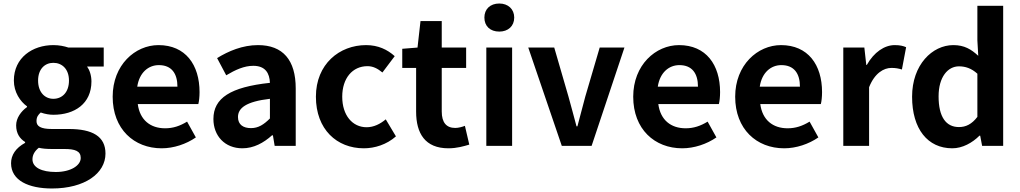

<svg xmlns="http://www.w3.org/2000/svg" viewBox="-20 -831 5814 1094"><path d="M276 243C463 243 581 157 581 44C581 -54 507 -96 372 -96H276C211 -96 188 -112 188 -141C188 -165 198 -177 212 -190C237 -181 263 -177 284 -177C405 -177 501 -240 501 -367C501 -402 490 -433 476 -452H571V-560H370C346 -568 317 -574 284 -574C166 -574 59 -503 59 -372C59 -306 95 -253 134 -225V-221C100 -197 72 -158 72 -117C72 -70 93 -41 123 -22V-17C70 12 43 52 43 99C43 198 144 243 276 243ZM284 -268C236 -268 197 -305 197 -372C197 -437 235 -473 284 -473C334 -473 373 -437 373 -372C373 -305 334 -268 284 -268ZM298 149C217 149 165 123 165 77C165 53 176 31 201 11C222 16 245 18 278 18H347C407 18 440 29 440 69C440 112 383 149 298 149Z M901 14C970 14 1041 -10 1096 -48L1046 -138C1005 -113 966 -100 921 -100C837 -100 777 -147 765 -238H1110C1114 -252 1117 -279 1117 -306C1117 -462 1037 -574 883 -574C750 -574 622 -461 622 -280C622 -95 744 14 901 14ZM762 -337C774 -418 826 -460 885 -460C958 -460 991 -412 991 -337Z M1361 14C1426 14 1482 -17 1530 -60H1535L1545 0H1665V-327C1665 -489 1592 -574 1450 -574C1362 -574 1282 -540 1217 -500L1269 -402C1321 -433 1371 -456 1423 -456C1492 -456 1516 -414 1518 -359C1293 -335 1196 -272 1196 -153C1196 -57 1261 14 1361 14ZM1410 -101C1367 -101 1336 -120 1336 -164C1336 -215 1381 -252 1518 -268V-156C1483 -121 1452 -101 1410 -101Z M2053 14C2115 14 2183 -7 2236 -54L2178 -151C2147 -125 2110 -106 2069 -106C1988 -106 1930 -174 1930 -280C1930 -385 1988 -454 2074 -454C2105 -454 2131 -441 2159 -418L2229 -511C2188 -548 2135 -574 2066 -574C1914 -574 1780 -466 1780 -280C1780 -94 1899 14 2053 14Z M2535 14C2584 14 2623 2 2654 -7L2629 -114C2614 -108 2592 -102 2574 -102C2524 -102 2497 -132 2497 -196V-444H2636V-560H2497V-711H2376L2359 -560L2272 -553V-444H2351V-195C2351 -71 2402 14 2535 14Z M2751 0H2898V-560H2751ZM2825 -651C2875 -651 2910 -682 2910 -731C2910 -779 2875 -811 2825 -811C2773 -811 2740 -779 2740 -731C2740 -682 2773 -651 2825 -651Z M3181 0H3351L3538 -560H3397L3315 -281C3300 -226 3285 -168 3270 -111H3265C3249 -168 3235 -226 3219 -281L3138 -560H2990Z M3867 14C3936 14 4007 -10 4062 -48L4012 -138C3971 -113 3932 -100 3887 -100C3803 -100 3743 -147 3731 -238H4076C4080 -252 4083 -279 4083 -306C4083 -462 4003 -574 3849 -574C3716 -574 3588 -461 3588 -280C3588 -95 3710 14 3867 14ZM3728 -337C3740 -418 3792 -460 3851 -460C3924 -460 3957 -412 3957 -337Z M4448 14C4517 14 4588 -10 4643 -48L4593 -138C4552 -113 4513 -100 4468 -100C4384 -100 4324 -147 4312 -238H4657C4661 -252 4664 -279 4664 -306C4664 -462 4584 -574 4430 -574C4297 -574 4169 -461 4169 -280C4169 -95 4291 14 4448 14ZM4309 -337C4321 -418 4373 -460 4432 -460C4505 -460 4538 -412 4538 -337Z M4785 0H4932V-334C4964 -415 5016 -444 5059 -444C5083 -444 5099 -441 5119 -435L5143 -562C5127 -569 5109 -574 5078 -574C5020 -574 4960 -534 4919 -461H4916L4905 -560H4785Z M5406 14C5464 14 5520 -17 5561 -58H5565L5576 0H5696V-798H5549V-601L5554 -513C5514 -550 5475 -574 5412 -574C5292 -574 5177 -462 5177 -280C5177 -96 5266 14 5406 14ZM5444 -107C5370 -107 5328 -165 5328 -282C5328 -393 5381 -453 5444 -453C5480 -453 5515 -442 5549 -411V-165C5517 -123 5483 -107 5444 -107Z"/></svg>

Font: Noto Sans JP
Style: Bold
Weight: 700
Designer: Ryoko NISHIZUKA 西塚涼子 (kana, bopomofo & ideographs); Paul D. Hunt (Latin, Greek & Cyrillic); Sandoll Communications 산돌커뮤니
Foundry: Adobe
Version: Version 2.004;hotconv 1.0.118;makeotfexe 2.5.65603